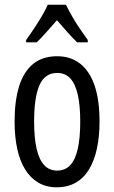

<svg xmlns="http://www.w3.org/2000/svg" viewBox="-20 -786 485 816"><path d="M403 -269Q403 -206 392 -155Q381 -104 359 -67Q337 -30 302.5 -10Q268 10 221 10Q176 10 142.5 -10Q109 -30 86.5 -66.5Q64 -103 53 -154.5Q42 -206 42 -269Q42 -358 61.5 -420Q81 -482 121 -514.5Q161 -547 223 -547Q280 -547 320.5 -515.5Q361 -484 382 -422.5Q403 -361 403 -269ZM125 -269Q125 -201 135.5 -154.5Q146 -108 167.5 -84.5Q189 -61 223 -61Q257 -61 278.5 -84Q300 -107 310.5 -153.5Q321 -200 321 -269Q321 -338 310.5 -384Q300 -430 278.5 -453Q257 -476 223 -476Q171 -476 148 -424.5Q125 -373 125 -269ZM260 -766Q271 -744 286 -717.5Q301 -691 319 -664.5Q337 -638 353 -616V-606H308Q287 -626 266 -650Q245 -674 222 -700Q199 -674 176.5 -648.5Q154 -623 136 -606H91V-616Q109 -641 126.5 -667.5Q144 -694 159 -719.5Q174 -745 183 -766Z"/></svg>

Font: Noto Sans Khmer ExtraCondensed
Style: Regular
Weight: 400
Width: 2
Designer: Danh Hong and the Monotype Design Team
Foundry: Monotype Imaging Inc.
Version: Version 2.004